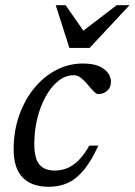

<svg xmlns="http://www.w3.org/2000/svg" viewBox="-20 -709 518 739"><path d="M264.5 -419.5Q231.5 -419.5 203.8 -397Q176 -374.5 155.2 -336.5Q134.5 -298.5 123.2 -251.5Q112 -204.5 112 -156Q112 -98.5 131.8 -75.5Q151.5 -52.5 190.5 -52.5Q215 -52.5 237.8 -61.5Q260.5 -70.5 282 -91.5Q303.5 -112.5 323.5 -148.5H358.5Q332.5 -91.5 304.2 -56.5Q276 -21.5 242.8 -5.8Q209.5 10 168 10Q102.5 10 67.5 -25.5Q32.5 -61 32.5 -134.5Q32.5 -203 53.2 -263Q74 -323 110.5 -368.2Q147 -413.5 195.5 -439Q244 -464.5 299 -464.5Q352 -464.5 379.5 -443.8Q407 -423 407 -394Q407 -372.5 392.8 -359.8Q378.5 -347 359.5 -347Q351 -346.5 340.8 -357Q330.5 -367.5 317.5 -383.5Q304.5 -399 291.5 -409.2Q278.5 -419.5 264.5 -419.5ZM478.5 -689 325 -524.5H247L194.5 -689H232.5L306.5 -583H290.5L429 -689Z"/></svg>

Font: Newsreader
Style: Italic
Weight: 400
Italic angle: -17°
Designer: Hugues Gentile
Foundry: Production Type
Version: Version 1.003